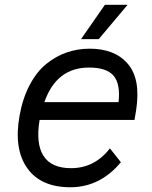

<svg xmlns="http://www.w3.org/2000/svg" viewBox="-20 -770 636 805"><path d="M515.1 -750 394 -606H319.8L419.9 -750ZM550.8 -308.1 543.9 -267.1H146Q129.4 -168 162.4 -116.5Q195.3 -64.9 277.8 -64.9Q376.5 -64.9 440.9 -147.9L486.8 -89.8Q399.4 15.1 274.9 15.1Q150.4 15.1 93.8 -65.7Q37.1 -146.5 62 -285.2Q75.2 -358.4 104.5 -413.8Q133.8 -469.2 173.8 -501.7Q213.9 -534.2 259.5 -550Q305.2 -565.9 356 -565.9Q406.7 -565.9 446.8 -550.8Q486.8 -535.6 514.6 -503.9Q542.5 -472.2 551.8 -423.6Q561 -375 550.8 -308.1ZM353 -486.8Q216.8 -486.8 166 -341.8H477.1Q485.4 -418 456.3 -452.4Q427.2 -486.8 353 -486.8Z"/></svg>

Font: Stilu
Style: Italic
Weight: 400
Italic angle: -10°
Designer: Genilson Lima Santos
Foundry: Genilson Lima Santos
Version: Version 1.200;PS 001.200;hotconv 1.0.88;makeotf.lib2.5.64775